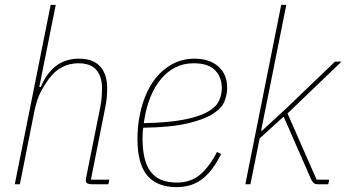

<svg xmlns="http://www.w3.org/2000/svg" viewBox="-20 -760 1429 792"><path d="M189 -740H210L142 -401H148Q172 -458 211 -488Q250 -518 306 -518Q364 -518 393 -486Q422 -454 422 -396Q422 -379 420.5 -359.5Q419 -340 415 -321L355 -19H431L427 0H357Q347 0 340.5 -3.5Q334 -7 334 -15Q334 -21 336 -31L394 -320Q398 -340 399.5 -361Q401 -382 401 -393Q401 -444 377.5 -471.5Q354 -499 303 -499Q268 -499 237 -483.5Q206 -468 181 -434Q164 -411 148 -381Q132 -351 121 -297L62 0H41Z M709 12Q628 12 587.5 -36Q547 -84 547 -187Q547 -213 549.5 -238.5Q552 -264 557 -287Q567 -338 587 -380.5Q607 -423 636 -453.5Q665 -484 701.5 -501Q738 -518 781 -518Q844 -518 880.5 -486Q917 -454 917 -397Q917 -370 906 -342Q895 -314 858.5 -290.5Q822 -267 753.5 -251Q685 -235 571 -233Q569 -222 568.5 -209.5Q568 -197 568 -189Q568 -95 602 -51Q636 -7 709 -7Q768 -7 806.5 -40.5Q845 -74 875 -133L892 -125Q857 -53 813 -20.5Q769 12 709 12ZM779 -499Q737 -499 703.5 -482Q670 -465 644.5 -434.5Q619 -404 601.5 -362Q584 -320 576 -270L573 -252Q673 -254 736 -266Q799 -278 834.5 -297.5Q870 -317 882.5 -342.5Q895 -368 895 -397Q895 -442 867 -470.5Q839 -499 779 -499Z M1140 -740H1161L1080 -335L1057 -221H1061L1163 -315L1362 -506H1389L1166 -292L1286 -19H1338L1334 0H1291Q1280 0 1274 -5Q1268 -10 1263 -21L1150 -279L1051 -189L1013 0H992Z"/></svg>

Font: IBM Plex Sans Condensed Thin
Style: Italic
Weight: 100
Width: 3
Italic angle: -11°
Designer: Mike Abbink, Paul van der Laan, Pieter van Rosmalen
Foundry: Bold Monday
Version: Version 1.3